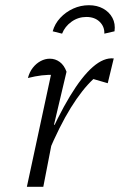

<svg xmlns="http://www.w3.org/2000/svg" viewBox="-20 -716 460 736"><path d="M83 0 182 -460 193 -429Q164 -430 139.5 -427Q115 -424 87 -417Q93 -440 106 -456.5Q119 -473 136 -482Q153 -491 171 -491Q192 -491 209 -478.5Q226 -466 235 -441L187 -238L192 -237L146 0ZM163 -126 151 -154Q202 -271 248 -347Q294 -423 336 -459.5Q378 -496 416 -492L393 -397L338 -413Q295 -373 251.5 -303Q208 -233 163 -126ZM321 -696Q352 -696 375.5 -683Q399 -670 411 -647.5Q423 -625 419 -596L380 -587Q381 -614 362 -632.5Q343 -651 311 -651Q280 -651 254.5 -633Q229 -615 218 -587L182 -596Q190 -625 211 -647.5Q232 -670 260.5 -683Q289 -696 321 -696Z"/></svg>

Font: Piazzolla 8pt ExtraLight
Style: Italic
Weight: 250
Italic angle: -11.3°
Designer: Juan Pablo del Peral
Foundry: Huerta Tipografica
Version: Version 2.001